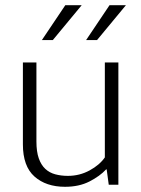

<svg xmlns="http://www.w3.org/2000/svg" viewBox="-20 -710 543 738"><path d="M383 -470H435V0H398L390 -59H388Q364 -33 324 -12.5Q284 8 230 8Q157 8 112.5 -31.5Q68 -71 68 -155V-470H120V-166Q120 -127 129 -101.5Q138 -76 154 -61Q170 -46 192.5 -40Q215 -34 241 -34Q286 -34 324.5 -55Q363 -76 383 -105ZM183 -556H141L231 -690H294ZM353 -556H311L401 -690H464Z"/></svg>

Font: Mukta Malar ExtraLight
Style: Regular
Weight: 275
Designer: Aadarsh Rajan, Girish Dalvi, Yashodeep Gholap
Foundry: Ek Type
Version: Version 2.538;PS 1.000;hotconv 16.6.51;makeotf.lib2.5.65220;